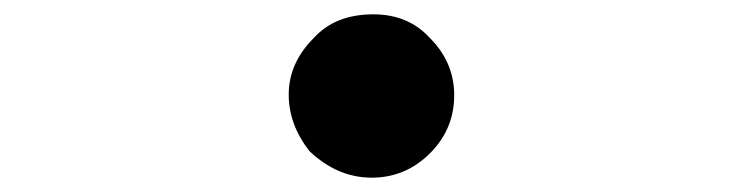

<svg xmlns="http://www.w3.org/2000/svg" viewBox="-20 -483 1040 268"><path d="M412 -272Q383 -309 383 -351Q383 -395 418 -430Q448 -463 501 -463Q550 -463 580 -430Q614 -396 614 -350Q614 -300 576 -265Q543 -235 499 -235Q451 -235 412 -272Z"/></svg>

Font: 寒蝉全圆体 Bold
Style: Regular
Weight: 700
Designer: Warren2060
      Designed by Motoya company      

      [Varela Round]
      Joe Prince(Latin component); Avraham Cornf
Foundry: ChillType
Version: Version 3.200